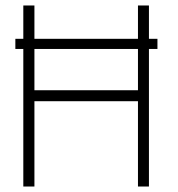

<svg xmlns="http://www.w3.org/2000/svg" viewBox="-20 -680 648 700"><path d="M36 -538.5H554V-501.5H36ZM483 -311H105.5V0H65V-660H105.5V-351H483V-660H523V0H483Z"/></svg>

Font: League Spartan Thin ExtraLight
Style: Regular
Weight: 250
Version: Version 2.002